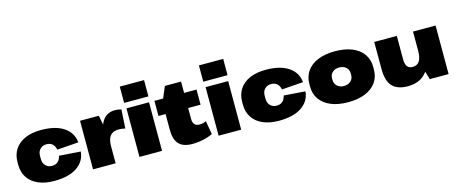

<svg xmlns="http://www.w3.org/2000/svg" viewBox="-46 -1417 4896 2062"><g transform="rotate(-15 2402.0 -385.5)"><path d="M367 13Q264 13 189.5 -19.5Q115 -52 75 -112.5Q35 -173 35 -257V-283Q35 -367 75 -427.5Q115 -488 189.5 -520.5Q264 -553 367 -553Q529 -553 620.5 -490.5Q712 -428 721 -321L483 -304Q476 -343 451 -366.5Q426 -390 384 -390Q341 -390 313.5 -362Q286 -334 286 -287V-253Q286 -207 313 -178.5Q340 -150 384 -150Q426 -150 451 -173.5Q476 -197 483 -236L721 -219Q712 -112 620.5 -49.5Q529 13 367 13Z M799 -540H1008L1050 -317V0H799ZM1000 -252Q1000 -401 1047.5 -477Q1095 -553 1189 -553Q1206 -553 1224 -550.5Q1242 -548 1260 -543L1247 -334Q1211 -343 1175 -343Q1111 -343 1080.5 -305.5Q1050 -268 1050 -190Z M1566 -540V0H1315V-540ZM1576 -784V-603H1306V-784Z M1903 13Q1800 13 1752.5 -38Q1705 -89 1705 -196V-498L1776 -666H1956V-254Q1956 -210 1974 -189.5Q1992 -169 2031 -169Q2048 -169 2066.5 -173Q2085 -177 2103 -186L2129 -36Q2101 -22 2063 -10.5Q2025 1 1984 7Q1943 13 1903 13ZM1626 -540H2094V-372H1626Z M2446 -540V0H2195V-540ZM2456 -784V-603H2186V-784Z M2865 13Q2762 13 2687.5 -19.5Q2613 -52 2573 -112.5Q2533 -173 2533 -257V-283Q2533 -367 2573 -427.5Q2613 -488 2687.5 -520.5Q2762 -553 2865 -553Q3027 -553 3118.5 -490.5Q3210 -428 3219 -321L2981 -304Q2974 -343 2949 -366.5Q2924 -390 2882 -390Q2839 -390 2811.5 -362Q2784 -334 2784 -287V-253Q2784 -207 2811 -178.5Q2838 -150 2882 -150Q2924 -150 2949 -173.5Q2974 -197 2981 -236L3219 -219Q3210 -112 3118.5 -49.5Q3027 13 2865 13Z M3634 13Q3525 13 3445.5 -19.5Q3366 -52 3323 -112.5Q3280 -173 3280 -257V-283Q3280 -367 3323 -427.5Q3366 -488 3445.5 -520.5Q3525 -553 3634 -553Q3745 -553 3824.5 -520.5Q3904 -488 3947 -427.5Q3990 -367 3990 -283V-257Q3990 -173 3947 -112.5Q3904 -52 3824.5 -19.5Q3745 13 3634 13ZM3634 -167Q3681 -167 3710 -193.5Q3739 -220 3739 -262V-278Q3739 -321 3710 -347Q3681 -373 3634 -373Q3589 -373 3560 -347Q3531 -321 3531 -278V-262Q3531 -220 3560 -193.5Q3589 -167 3634 -167Z M4321 -285Q4321 -227 4340 -200.5Q4359 -174 4401 -174Q4451 -174 4476 -212Q4501 -250 4501 -324L4581 -423V-348Q4581 -172 4508.5 -79.5Q4436 13 4299 13Q4180 13 4125 -48Q4070 -109 4070 -242V-540H4321ZM4752 0H4543L4501 -141V-540H4752Z"/></g></svg>

Font: Pathway Extreme 8pt Thin 12pt Black
Style: Regular
Weight: 900
Version: Version 1.001;gftools[0.9.26]